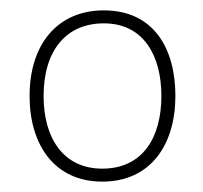

<svg xmlns="http://www.w3.org/2000/svg" viewBox="-20 -745 392 370"><path d="M318 -560C318 -652 276 -725 180 -725C92 -725 37 -661 37 -560C37 -466 85 -395 177 -395C271 -395 318 -467 318 -560ZM64 -560C64 -647 107 -700 180 -700C258 -700 291 -636 291 -560C291 -480 255 -420 177 -420C102 -420 64 -479 64 -560Z"/></svg>

Font: Noto Sans Lao UI Thin
Style: Regular
Weight: 100
Designer: Monotype Design Team
Foundry: Monotype Imaging Inc.
Version: Version 2.000